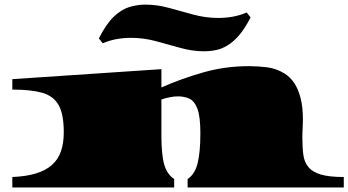

<svg xmlns="http://www.w3.org/2000/svg" viewBox="-20 -824 1531 844"><path d="M34.2 0V-45.9Q155.3 -50.8 208.5 -99.1Q235.8 -123.5 248 -159.2Q260.3 -194.8 260.3 -242.7Q260.3 -322.3 237.5 -362.3Q214.8 -402.3 165.3 -416.3Q115.7 -430.2 34.2 -430.2V-476.1L689.5 -520V-439.5Q777.3 -478.5 874 -505.9Q970.7 -533.2 1073.7 -533.2Q1113.8 -533.2 1154.8 -528.1Q1195.8 -522.9 1232.9 -499.5Q1256.3 -484.4 1273.9 -458.5Q1291 -432.1 1301.3 -393.1Q1311.5 -354 1311.5 -298.8L1310.5 -261.2Q1309.1 -241.7 1309.1 -218.8Q1309.1 -175.8 1313.5 -143.3Q1317.9 -110.8 1335.9 -89.4Q1353.5 -67.9 1390.1 -56.9Q1426.8 -45.9 1491.2 -45.9V0H804.7V-37.1Q836.4 -57.6 848.6 -106Q860.8 -154.3 860.8 -238.3Q860.8 -311 847.9 -345.5Q835 -379.9 812.7 -390.1Q790.5 -400.4 763.2 -400.4Q746.1 -400.4 727.3 -396.7Q708.5 -393.1 689.5 -386.7V-229.5Q689.5 -144 701.9 -100.8Q714.4 -57.6 745.6 -37.1V0ZM876.5 -598.6Q825.7 -598.6 772.7 -613.5Q719.7 -628.4 665.3 -643.1Q610.8 -657.7 556.2 -657.7Q524.9 -657.7 493.9 -652.3Q462.9 -647 431.6 -633.8L414.6 -655.3Q446.8 -718.8 480 -750.5Q513.2 -782.2 548.1 -793Q583 -803.7 619.1 -803.7Q670.9 -803.7 723.4 -789.1Q775.9 -774.4 830.1 -759.8Q884.3 -745.1 939.9 -745.1Q971.2 -745.1 1002.2 -750.5Q1033.2 -755.9 1064.5 -769L1081.5 -747.6Q1057.1 -699.7 1032.5 -670.7Q1007.8 -641.6 981.9 -625.5Q956.5 -609.4 929.9 -604Q903.3 -598.6 876.5 -598.6Z"/></svg>

Font: Asset
Style: Regular
Weight: 400
Version: Version 1.003; ttfautohint (v1.8.4.7-5d5b)